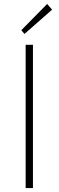

<svg xmlns="http://www.w3.org/2000/svg" viewBox="-20 -953 297 973"><path d="M110 0H147V-726H110ZM104 -781 244 -904 219 -933 88 -800Z"/></svg>

Font: Source Han Sans CN ExtraLight
Style: Regular
Weight: 250
Designer: Ryoko NISHIZUKA (kana & ideographs); Paul D. Hunt (Latin, Greek & Cyrillic); Wenlong ZHANG (bopomofo); Sandoll Communica
Foundry: Adobe Systems Incorporated
Version: Version 1.004;PS 1.004;hotconv 16.6.51;makeotf.lib2.5.65220